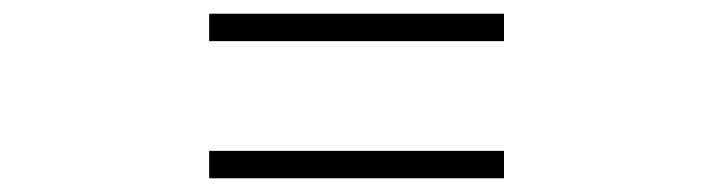

<svg xmlns="http://www.w3.org/2000/svg" viewBox="-20 -520 1040 280"><path d="M715 -500H285V-460H715ZM715 -300H285V-260H715Z"/></svg>

Font: Noto Serif SC Medium
Style: Regular
Weight: 500
Designer: Ryoko NISHIZUKA 西塚涼子 (kana & ideographs); Frank Grießhammer (Latin, Greek & Cyrillic); Wenlong ZHANG 张文龙 (bopomofo); San
Foundry: Adobe Systems Incorporated
Version: Version 1.001;PS 1.001;hotconv 16.6.54;makeotf.lib2.5.65590